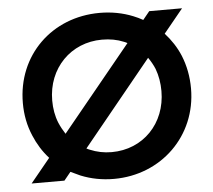

<svg xmlns="http://www.w3.org/2000/svg" viewBox="-54 -815 985 886"><g transform="rotate(-5 439.0 -372.5)"><path d="M210 0 241 -38C256 -31 271 -24 286 -17C333 2 384 12 439 12C658 12 829 -153 829 -373C829 -428 819 -479 800 -526C783 -567 759 -603 730 -635L820 -745H668L637 -707C623 -715 608 -722 593 -728C546 -747 494 -757 439 -757C217 -757 50 -594 50 -373C50 -318 60 -268 80 -221C97 -180 120 -143 149 -111L58 0ZM234 -215C223 -232 213 -250 205 -269C192 -301 186 -336 186 -373C186 -523 295 -633 439 -633C476 -633 509 -627 540 -614C545 -612 550 -610 555 -607ZM439 -112C403 -112 370 -119 339 -132C334 -134 329 -136 324 -139L644 -531C656 -514 666 -496 674 -477C686 -445 692 -410 692 -373C692 -223 585 -112 439 -112Z"/></g></svg>

Font: Plus Jakarta Sans
Style: Bold
Weight: 700
Designer: Gumpita Rahayu
Foundry: Tokotype
Version: Version 2.071;gftools[0.9.30]